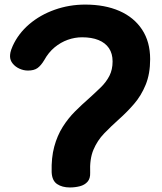

<svg xmlns="http://www.w3.org/2000/svg" viewBox="-20 -807 714 846"><path d="M287.8 19Q254 19 231.7 4.1Q209.3 -10.8 207.6 -48.3Q205.8 -112.2 219.1 -161.1Q232.4 -209.9 256.4 -247.9Q280.4 -285.9 310.7 -316.1Q340.9 -346.2 371.9 -373.3Q400.2 -398.8 424.1 -422.1Q448 -445.4 462.1 -472.8Q476.1 -500.1 476.1 -536.4Q476.1 -571 460.1 -594.7Q444.1 -618.3 414.1 -630.5Q384.1 -642.7 341.8 -642.7Q309.6 -642.7 278.4 -631.6Q247.3 -620.4 220.4 -598.2Q193.6 -575.9 174.8 -541.9Q160.7 -518.3 145.4 -507.2Q130.1 -496.1 103 -496.1Q84.6 -496.1 66.4 -504.1Q48.2 -512.1 36.2 -526.7Q24.2 -541.3 24.2 -559.1Q24.2 -566.9 26.1 -576.5Q28 -586.1 35.9 -604.4Q60.7 -659.1 108.8 -700.3Q157 -741.4 221.1 -764.1Q285.2 -786.8 355.6 -786.8Q442.2 -786.8 506.3 -758.7Q570.4 -730.6 606 -676.7Q641.6 -622.8 641.6 -546.4Q641.6 -481.6 621.8 -433.4Q602.1 -385.3 570.8 -349.2Q539.6 -313 504.2 -281.6Q469 -250.2 439 -219.1Q409 -188 391.8 -147.3Q374.6 -106.7 377.3 -45.9Q378.3 -20.3 365.6 -6.1Q352.9 8.2 331.9 13.6Q310.9 19 287.8 19Z"/></svg>

Font: Playpen Sans
Style: Regular
Weight: 400
Designer: Laura Meseguer, Veronika Burian, José Scaglione, Kostas Bartsokas, Vera Evstafieva, Tom Grace, Yorlmar Campos
Foundry: TypeTogether
Version: Version 2.000